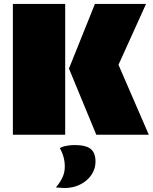

<svg xmlns="http://www.w3.org/2000/svg" viewBox="-20 -680 771 969"><path d="M45 0ZM309 0H45V-660H309ZM459 -660H717L578 -353L731 0H466L328 -334ZM462 136Q462 172 441.5 202.5Q421 233 385 251Q349 269 305 269Q298 269 262 266Q284 240 295.5 215Q307 190 307 161Q307 111 282 68Q290 61 312.5 56.5Q335 52 356 52Q413 52 437.5 71.5Q462 91 462 136Z"/></svg>

Font: Sansita Black
Style: Regular
Weight: 900
Designer: Pablo Cosgaya
Foundry: Omnibus-Type
Version: Version 1.006; ttfautohint (v1.5)